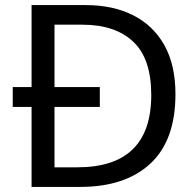

<svg xmlns="http://www.w3.org/2000/svg" viewBox="-20 -734 770 754"><path d="M317 -714Q424 -714 503 -674Q582 -634 625.5 -556.5Q669 -479 669 -364Q669 -183 570.5 -91.5Q472 0 295 0H104V-314H30V-392H104V-714ZM304 -637H194V-392H372V-314H194V-77H284Q574 -77 574 -361Q574 -504 503 -570.5Q432 -637 304 -637Z"/></svg>

Font: Noto Sans Ol Chiki
Style: Regular
Weight: 400
Designer: Monotype Design Team, Lewis McGuffie
Foundry: Monotype Imaging Inc.
Version: Version 2.003